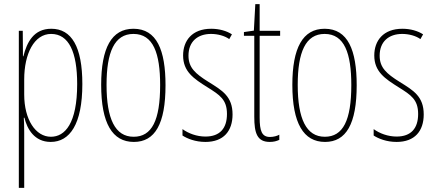

<svg xmlns="http://www.w3.org/2000/svg" viewBox="-20 -676 2102 928"><path d="M228 -537C143 -537 110 -472 93 -404H91L90 -527H71V232H97V-37C97 -69 96 -95 95 -107H98C111 -53 146 10 225 10C317 10 378 -75 378 -270C378 -450 326 -537 228 -537ZM227 -512C313 -512 353 -424 353 -270C353 -79 294 -15 226 -15C152 -15 97 -98 97 -219V-292C97 -416 145 -512 227 -512Z M780 -264C780 -433 738 -537 625 -537C519 -537 469 -444 469 -266C469 -80 523 10 627 10C729 10 780 -77 780 -264ZM495 -266C495 -424 533 -512 625 -512C721 -512 754 -418 754 -265C754 -94 714 -15 626 -15C536 -15 495 -102 495 -266Z M1104 -123C1104 -210 1054 -239 988 -280C924 -320 891 -349 891 -407C891 -475 935 -512 1000 -512C1032 -512 1066 -503 1088 -487L1101 -510C1075 -527 1039 -537 1001 -537C908 -537 865 -479 865 -408C865 -330 916 -296 983 -254C1042 -217 1077 -195 1077 -125C1077 -56 1043 -16 973 -16C931 -16 891 -31 862 -52V-21C885 -6 924 10 973 10C1061 10 1104 -43 1104 -123Z M1285 -14C1245 -14 1235 -44 1235 -108V-503H1334V-527H1235V-656H1214L1207 -528L1159 -521V-503H1209V-112C1209 -32 1223 10 1284 10C1303 10 1317 6 1330 0V-25C1320 -19 1302 -14 1285 -14Z M1704 -264C1704 -433 1662 -537 1549 -537C1443 -537 1393 -444 1393 -266C1393 -80 1447 10 1551 10C1653 10 1704 -77 1704 -264ZM1419 -266C1419 -424 1457 -512 1549 -512C1645 -512 1678 -418 1678 -265C1678 -94 1638 -15 1550 -15C1460 -15 1419 -102 1419 -266Z M2028 -123C2028 -210 1978 -239 1912 -280C1848 -320 1815 -349 1815 -407C1815 -475 1859 -512 1924 -512C1956 -512 1990 -503 2012 -487L2025 -510C1999 -527 1963 -537 1925 -537C1832 -537 1789 -479 1789 -408C1789 -330 1840 -296 1907 -254C1966 -217 2001 -195 2001 -125C2001 -56 1967 -16 1897 -16C1855 -16 1815 -31 1786 -52V-21C1809 -6 1848 10 1897 10C1985 10 2028 -43 2028 -123Z"/></svg>

Font: Noto Sans Khmer UI ExtraCondensed Thin
Style: Regular
Weight: 100
Width: 2
Designer: Danh Hong and the Monotype Design Team
Foundry: Monotype Imaging Inc.
Version: Version 2.002